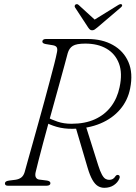

<svg xmlns="http://www.w3.org/2000/svg" viewBox="-20 -886 647 916"><path d="M190 -306.5 205.5 -327Q225 -315.5 254.8 -305.5Q284.5 -295.5 321 -295.5Q385.5 -295.5 432.8 -317Q480 -338.5 509.8 -377.8Q539.5 -417 550.5 -470Q565 -537 547.5 -583.2Q530 -629.5 488.2 -653.8Q446.5 -678 387 -678Q345 -678 327.5 -667.2Q310 -656.5 303 -632Q297.5 -611 287.8 -575.2Q278 -539.5 265.5 -494Q253 -448.5 239 -398.2Q225 -348 211.2 -297.8Q197.5 -247.5 185.2 -202Q173 -156.5 164 -121Q155 -85.5 150 -64.5Q146.5 -49 151 -40.2Q155.5 -31.5 165.5 -29.5L205 -24.5Q213 -23 216.8 -19.8Q220.5 -16.5 220.5 -12Q220.5 -6.5 215.8 -3.2Q211 0 203 0H17Q10 0 6.8 -3Q3.5 -6 3.5 -10.5Q3.5 -16.5 8.2 -19.8Q13 -23 23 -24.5L54.5 -28.5Q70.5 -31 81.2 -39Q92 -47 97.5 -64.5Q103 -85.5 113.2 -121.2Q123.5 -157 136.2 -203Q149 -249 163.2 -299.8Q177.5 -350.5 191.2 -401.2Q205 -452 217.2 -498Q229.5 -544 238.8 -580.2Q248 -616.5 252 -637.5Q255 -652.5 250.8 -660Q246.5 -667.5 233 -670L197 -676Q188 -678 185 -681Q182 -684 182 -688.5Q182.5 -694 187 -697Q191.5 -700 199.5 -700H397.5Q468 -700 519 -671.2Q570 -642.5 592.8 -589.8Q615.5 -537 601 -464.5Q590 -407.5 553.2 -364.2Q516.5 -321 458.8 -296.8Q401 -272.5 326.5 -271.5Q285 -271 250.2 -281Q215.5 -291 190 -306.5ZM340.5 -280.5 388.5 -287.5 448.5 -97.5Q457.5 -69 465.8 -53.8Q474 -38.5 482.5 -33.2Q491 -28 500.5 -28Q510.5 -28 517.8 -32Q525 -36 531 -45.5Q533.5 -49.5 538 -51Q542.5 -52.5 546 -50.5Q550 -49 551 -44Q552 -39 549 -33Q541.5 -15 522.8 -2.5Q504 10 477.5 10Q461 10 447 1.5Q433 -7 421 -27.8Q409 -48.5 398 -85.5ZM436 -788.5 355.5 -862Q348 -869 340.5 -864.5Q337.5 -862.5 336.5 -858.5Q335.5 -854.5 338 -850.5L400.5 -755Q405 -748.5 409 -745Q413 -741.5 419.5 -741.5Q426 -741.5 431.5 -745Q437 -748.5 444.5 -755L556.5 -850.5Q561.5 -854.5 562.5 -858.5Q563.5 -862.5 561 -864.5Q558.5 -867 554 -866.2Q549.5 -865.5 544 -862L425 -788.5Z"/></svg>

Font: Fraunces 72pt Soft Wonky ExtraLight
Style: Italic
Weight: 250
Italic angle: -16°
Version: Version 1.000;[b76b70a41]